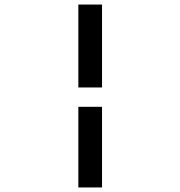

<svg xmlns="http://www.w3.org/2000/svg" viewBox="-20 -672 790 843"><path d="M324 -288V-652H428V-288ZM324 151V-203H428V151Z"/></svg>

Font: Inconsolata ExtraExpanded SemiBold
Style: Regular
Weight: 600
Width: 8
Monospace: yes
Designer: Raph Levien, Cyreal, Brenton Simpson
Foundry: Raph Levien, Cyreal, Google
Version: Version 3.001; ttfautohint (v1.8.2.53-6de2)